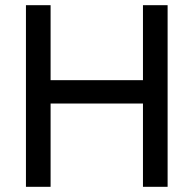

<svg xmlns="http://www.w3.org/2000/svg" viewBox="-20 -720 746 740"><path d="M80 0V-700H175V-411H531V-700H626V0H531V-321H175V0Z"/></svg>

Font: Cabin VF Beta
Style: Regular
Weight: 400
Designer: Pablo Impallari
Foundry: Pablo Impallari. http://www.impallari.com Igino Marini. http://www.ikern.com
Version: Version 2.200